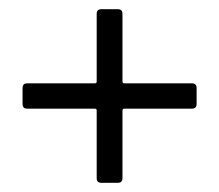

<svg xmlns="http://www.w3.org/2000/svg" viewBox="-20 -527 476 417"><path d="M190 -140V-287Q190 -291 186 -291H39Q29 -291 29 -301V-336Q29 -346 39 -346H186Q190 -346 190 -350V-497Q190 -507 200 -507H236Q246 -507 246 -497V-350Q246 -346 250 -346H397Q407 -346 407 -336V-301Q407 -291 397 -291H250Q246 -291 246 -287V-140Q246 -130 236 -130H200Q190 -130 190 -140Z"/></svg>

Font: Barlow Condensed
Style: Regular
Weight: 400
Width: 3
Designer: Jeremy Tribby
Foundry: Tribby Type
Version: Version 1.500